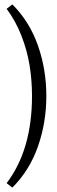

<svg xmlns="http://www.w3.org/2000/svg" viewBox="-20 -675 260 870"><path d="M125 -240Q125 -311 114 -379Q103 -447 76.5 -514.5Q50 -582 10 -635L36 -655Q114 -577 152 -468.5Q190 -360 190 -240Q190 -120 152 -11.5Q114 97 36 175L10 155Q125 4 125 -240Z"/></svg>

Font: Glametrix
Style: Regular
Weight: 500
Designer: gluk
Foundry: gluk
Version: Version 0.40